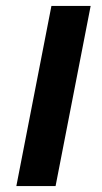

<svg xmlns="http://www.w3.org/2000/svg" viewBox="-20 -626 342 646"><path d="M153 -606H285L167 0H35Z"/></svg>

Font: Libra Sans Modern
Style: Bold Italic
Weight: 700
Italic angle: -12°
Foundry: Stefan Peev, Context Ltd
Version: Version 1.000